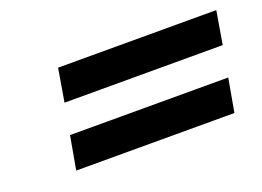

<svg xmlns="http://www.w3.org/2000/svg" viewBox="-53 -594 664 487"><g transform="rotate(-20 278.5 -350.5)"><path d="M130 -481H557L542 -392H115ZM100 -310H527L511 -220H84Z"/></g></svg>

Font: LT Museum
Style: Bold Italic
Weight: 700
Designer: Daniel Lyons
Foundry: LyonsType
Version: Version 1.011